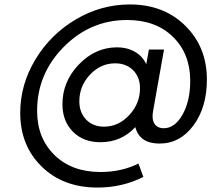

<svg xmlns="http://www.w3.org/2000/svg" viewBox="-20 -777 988 864"><path d="M564 -757Q717 -757 814 -661Q911 -565 911 -419Q911 -294 850.5 -212.5Q790 -131 698 -131Q608 -131 589 -205Q526 -137 432 -137Q355 -137 308 -184.5Q261 -232 261 -308Q261 -410 335 -487Q409 -564 507 -564Q552 -564 587 -544Q622 -524 638 -488L636 -476L650 -554H718L669 -278Q662 -241 675 -220.5Q688 -200 717 -200Q767 -200 801.5 -261.5Q836 -323 836 -413Q836 -535 758.5 -611Q681 -687 552 -687Q387 -687 267 -566Q147 -445 147 -278Q147 -156 225 -79.5Q303 -3 432 -3Q527 -3 603 -41L625 19Q531 67 419 67Q264 67 167.5 -27.5Q71 -122 71 -269Q71 -396 139 -509Q207 -622 321 -689.5Q435 -757 564 -757ZM448 -207Q513 -207 561.5 -259Q610 -311 610 -380Q610 -430 579 -461Q548 -492 498 -492Q433 -492 385 -441Q337 -390 337 -321Q337 -271 367.5 -239Q398 -207 448 -207Z"/></svg>

Font: Plus Jakarta Display Light
Style: Italic
Weight: 300
Italic angle: -12°
Designer: Gumpita Rahayu
Foundry: Tokotype Studio
Version: Version 1.000;hotconv 1.0.109;makeotfexe 2.5.65596